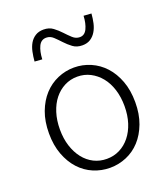

<svg xmlns="http://www.w3.org/2000/svg" viewBox="-145 -892 884 1008"><g transform="rotate(-20 297.0 -388.0)"><path d="M297 13Q249 13 205 -5.5Q161 -24 128 -60Q95 -96 75.5 -148Q56 -200 56 -266Q56 -333 75.5 -385Q95 -437 128 -473Q161 -509 205 -528Q249 -547 297 -547Q345 -547 389 -528Q433 -509 466 -473Q499 -437 518.5 -385Q538 -333 538 -266Q538 -200 518.5 -148Q499 -96 466 -60Q433 -24 389 -5.5Q345 13 297 13ZM297 -37Q336 -37 369 -53.5Q402 -70 426.5 -100.5Q451 -131 464.5 -173Q478 -215 478 -266Q478 -317 464.5 -359.5Q451 -402 426.5 -432Q402 -462 369 -479Q336 -496 297 -496Q258 -496 225 -479Q192 -462 168 -432Q144 -402 130.5 -359.5Q117 -317 117 -266Q117 -215 130.5 -173Q144 -131 168 -100.5Q192 -70 225 -53.5Q258 -37 297 -37ZM380 -641Q349 -641 327.5 -657Q306 -673 288 -692.5Q270 -712 253 -728Q236 -744 214 -744Q185 -744 171.5 -716Q158 -688 156 -644L114 -647Q116 -674 121.5 -700Q127 -726 138.5 -745.5Q150 -765 169 -777Q188 -789 215 -789Q246 -789 267.5 -773Q289 -757 307 -737.5Q325 -718 342.5 -702Q360 -686 382 -686Q409 -686 422.5 -714.5Q436 -743 438 -785L481 -782Q479 -755 473.5 -730Q468 -705 456 -685Q444 -665 425.5 -653Q407 -641 380 -641Z"/></g></svg>

Font: Kinto Sans Light
Style: Regular
Weight: 300
Designer: Authors: Ryoko NISHIZUKA  (kana & ideographs); Paul D. Hunt (Latin, Greek & Cyrillic); Wenlong ZHANG  (bopomofo); Sandol
Foundry: Adobe Systems Incorporated, ookami Inc.
Version: Version 0.001